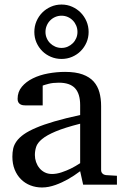

<svg xmlns="http://www.w3.org/2000/svg" viewBox="-20 -809 549 841"><path d="M331.1 -267.1Q263.7 -250 224.1 -233.4Q184.6 -216.8 164.3 -200Q144 -183.1 138.4 -165.8Q132.8 -148.4 132.8 -129.9Q132.8 -114.3 137.9 -99.4Q143.1 -84.5 152.6 -72.8Q162.1 -61 176 -54Q189.9 -46.9 208 -46.9Q228 -46.9 249.8 -54.2Q271.5 -61.5 289.6 -70.3Q310.5 -80.6 331.1 -94.2ZM344.2 0 331.1 -59.1Q304.7 -39.1 276.9 -23.4Q264.6 -16.6 251 -10.3Q237.3 -3.9 222.9 1.2Q208.5 6.3 193.6 9.3Q178.7 12.2 164.1 12.2Q136.7 12.2 113 2.9Q89.4 -6.3 71.8 -23.9Q54.2 -41.5 44.2 -66.4Q34.2 -91.3 34.2 -123Q34.2 -141.6 37.8 -158.2Q41.5 -174.8 52.7 -190.4Q64 -206.1 84.2 -220.5Q104.5 -234.9 137.5 -249Q170.4 -263.2 218 -277.1Q265.6 -291 331.1 -305.2V-348.1Q331.1 -398.4 308.6 -422.6Q286.1 -446.8 237.8 -446.8Q211.4 -446.8 192.9 -441.9Q174.3 -437 167 -434.1V-347.2H94.2Q87.4 -347.2 80.8 -348.1Q74.2 -349.1 68.8 -352.3Q63.5 -355.5 60.3 -361.1Q57.1 -366.7 57.1 -376Q57.1 -406.7 75.7 -429Q94.2 -451.2 124 -465.8Q153.8 -480.5 190.9 -487.3Q228 -494.1 265.1 -494.1Q311.5 -494.1 342 -482.9Q372.6 -471.7 390.4 -451.7Q408.2 -431.6 415.5 -404.3Q422.9 -377 422.9 -344.2V-64Q422.9 -54.7 429 -48.8Q435.1 -43 443.8 -42L492.2 -39.1V0ZM319.3 -668.9Q319.3 -683.6 314 -696.5Q308.6 -709.5 299.1 -719.2Q289.6 -729 276.9 -734.6Q264.2 -740.2 249.5 -740.2Q234.9 -740.2 221.9 -734.6Q209 -729 199.5 -719.2Q189.9 -709.5 184.6 -696.5Q179.2 -683.6 179.2 -668.9Q179.2 -654.8 184.6 -642.1Q189.9 -629.4 199.5 -619.9Q209 -610.4 221.9 -604.7Q234.9 -599.1 249.5 -599.1Q264.2 -599.1 276.9 -604.7Q289.6 -610.4 299.1 -619.9Q308.6 -629.4 314 -642.1Q319.3 -654.8 319.3 -668.9ZM368.2 -668.9Q368.2 -644.5 358.9 -623Q349.6 -601.6 333.5 -585.4Q317.4 -569.3 295.9 -560.1Q274.4 -550.8 249.5 -550.8Q224.6 -550.8 202.9 -560.1Q181.2 -569.3 165 -585.4Q148.9 -601.6 139.6 -623Q130.4 -644.5 130.4 -668.9Q130.4 -693.8 139.6 -715.6Q148.9 -737.3 165 -753.7Q181.2 -770 202.9 -779.5Q224.6 -789.1 249.5 -789.1Q274.4 -789.1 295.9 -779.5Q317.4 -770 333.5 -753.7Q349.6 -737.3 358.9 -715.6Q368.2 -693.8 368.2 -668.9Z"/></svg>

Font: Charis SIL Am
Style: Regular
Weight: 400
Foundry: SIL International
Version: Version 5.000